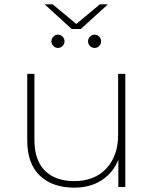

<svg xmlns="http://www.w3.org/2000/svg" viewBox="-20 -858 706 881"><path d="M320 3Q221 3 163 -52Q105 -107 105 -214V-519H138V-216Q138 -123 186 -75Q234 -27 321 -27Q414 -27 468 -85Q522 -143 522 -239V-519H555V0H523V-125Q499 -65 446.5 -31Q394 3 320 3ZM414 -638Q402 -638 393 -647Q384 -656 384 -668Q384 -681 393 -690Q402 -699 414 -699Q426 -699 435 -690Q444 -681 444 -668Q444 -656 435 -647Q426 -638 414 -638ZM246 -638Q234 -638 225 -647Q216 -656 216 -668Q216 -681 225 -690Q234 -699 246 -699Q258 -699 267 -690Q276 -681 276 -668Q276 -656 267 -647Q258 -638 246 -638ZM309 -725 185 -838H222L330 -748L438 -838H475L351 -725Z"/></svg>

Font: Montserrat ExtraLight
Style: Regular
Weight: 200
Designer: Julieta Ulanovsky
Foundry: Julieta Ulanovsky
Version: Version 9.000; ttfautohint (v1.8.4.7-5d5b)